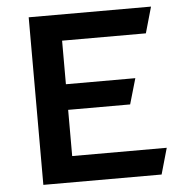

<svg xmlns="http://www.w3.org/2000/svg" viewBox="-51 -750 772 799"><g transform="rotate(-5 335.0 -350.0)"><path d="M623 -109H228V-302H487L518 -409H228V-591H578L609 -700H98V0H592Z"/></g></svg>

Font: Talent
Style: Bold
Weight: 600
Designer: Mike Powis
Version: Version 1.001;hotconv 1.0.109;makeotfexe 2.5.65596